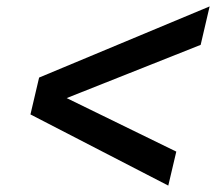

<svg xmlns="http://www.w3.org/2000/svg" viewBox="-20 -622 674 599"><path d="M102 -380 634 -602 606 -482 188 -316 530 -149 505 -43 75 -265Z"/></svg>

Font: CBA Beacon Sans Bold
Style: Italic
Weight: 700
Italic angle: -13°
Designer: Wei Huang
Foundry: Wei Huang
Version: Version 1.002